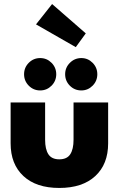

<svg xmlns="http://www.w3.org/2000/svg" viewBox="-20 -917 600 949"><path d="M354.5 -684 158 -796.5 237.5 -897 404 -752ZM122.2 -606.5Q145.5 -630 178.5 -630Q211.5 -630 234.8 -606.5Q258 -583 258 -550Q258 -517 234.8 -493.5Q211.5 -470 178.5 -470Q145.5 -470 122.2 -493.5Q99 -517 99 -550Q99 -583 122.2 -606.5ZM382 -630Q414.5 -630 437.8 -606.5Q461 -583 461 -550Q461 -517 437.8 -493.5Q414.5 -470 382 -470Q348.5 -470 325.2 -493.5Q302 -517 302 -550Q302 -583 325.5 -606.5Q349 -630 382 -630ZM203 -226Q203 -179.5 219.2 -154.5Q235.5 -129.5 273 -129.5Q311 -129.5 327.2 -154.5Q343.5 -179.5 343.5 -226V-410.5H514.5V-208.5Q514.5 -105.5 451 -46.8Q387.5 12 273 12Q159 12 95.8 -46.8Q32.5 -105.5 32.5 -208.5V-410.5H203Z"/></svg>

Font: League Spartan ExtraBold
Style: Regular
Weight: 800
Foundry: The League of Moveable Type
Version: Version 2.002